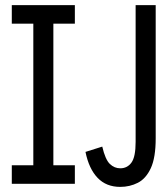

<svg xmlns="http://www.w3.org/2000/svg" viewBox="-20 -720 656 752"><path d="M451 12Q396.1 12 362.2 -23.5Q328.2 -59 314.8 -125L380.5 -145.8Q392.5 -94.8 410.3 -77.8Q428.1 -60.8 451 -60.8Q478.4 -60.8 494.8 -83.1Q511.2 -105.4 511.2 -164V-700H589.8V-178.2Q589.8 -102.8 570.8 -61.6Q551.8 -20.4 520.1 -4.2Q488.5 12 451 12ZM26.2 0V-72.8H110.5V-627.2H26.2V-700H273.2V-627.2H189V-72.8H273.2V0Z"/></svg>

Font: Overpass Mono Light
Style: Regular
Weight: 300
Monospace: yes
Designer: Delve Withrington, Dave Bailey
Foundry: Delve Fonts LLC
Version: Version 4.000